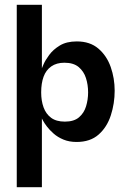

<svg xmlns="http://www.w3.org/2000/svg" viewBox="-20 -583 534 802"><path d="M300 10Q269 10 245 0Q221 -10 204 -25Q187 -40 176 -54.5Q165 -69 160 -78.5Q155 -88 155 -88V-298Q155 -298 162 -314.5Q169 -331 185.5 -353.5Q202 -376 230 -393Q258 -410 301 -410Q356 -410 391 -380Q426 -350 442.5 -303Q459 -256 459 -204Q459 -151 443 -101.5Q427 -52 392 -21Q357 10 300 10ZM50 199V-563H155V-91V199ZM251 -75Q289 -75 310 -93Q331 -111 339.5 -139Q348 -167 348 -197Q348 -229 339 -257Q330 -285 308.5 -303Q287 -321 249 -321Q216 -321 194 -305.5Q172 -290 162 -262.5Q152 -235 152 -197Q152 -162 162 -134.5Q172 -107 193.5 -91Q215 -75 251 -75Z"/></svg>

Font: Darker Grotesque
Style: Bold
Weight: 700
Designer: Gabriel Lam
Foundry: TypeRant
Version: Version 1.000;gftools[0.9.28]